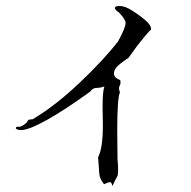

<svg xmlns="http://www.w3.org/2000/svg" viewBox="-20 -577 637 642"><path d="M356 45Q366 23 372 13Q375 8 375 -9Q375 -23 373 -44L372 -140Q372 -248 381 -268Q378 -276 378 -282Q378 -287 380.5 -291Q383 -295 383 -302L382 -309Q361 -317 361 -331Q361 -341 368.5 -351Q376 -361 410 -384Q437 -423 460 -450.5Q483 -478 485 -478V-481Q485 -495 457.5 -516.5Q430 -538 409 -549Q393 -557 379 -557Q364 -557 364 -550Q364 -545 379 -534Q400 -512 400 -500Q400 -485 375 -439Q329 -379 247.5 -301.5Q166 -224 89 -178H86Q72 -178 71 -169Q54 -153 44 -153H38Q33 -153 33 -148V-147Q40 -142 50 -142Q76 -142 137 -176Q198 -210 282 -271Q290 -283 302.5 -283Q315 -283 329 -288Q323 -271 323 -219L324 -158Q324 -82 308 -51Q311 -15 312 3Q313 21 328 39Q342 32 348 32Q353 32 356 45Z"/></svg>

Font: Xiaobo Songti 小帛宋体
Style: Regular
Weight: 400
Version: Version 1.501;March 17, 2024;FontCreator 14.0.0.2814 64-bit